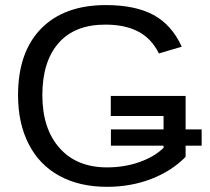

<svg xmlns="http://www.w3.org/2000/svg" viewBox="-20 -718 818 748"><path d="M412.1 -213.9H617.2V-266.1H411.6V-344.2H703.1V-213.9H765.6V-150.4H703.1V-106.9Q648.4 -51.3 569.1 -20.8Q489.7 9.8 397 9.8Q289.1 9.8 210.9 -33.2Q132.8 -76.2 91.6 -157Q50.3 -237.8 50.3 -347.2Q50.3 -514.6 140.1 -606.4Q230 -698.2 392.6 -698.2Q506.8 -698.2 578.1 -659.7Q649.4 -621.1 688 -536.1L599.1 -509.8Q569.8 -568.4 518.3 -595.2Q466.8 -622.1 390.1 -622.1Q271 -622.1 208 -550Q145 -478 145 -347.2Q145 -216.8 211.9 -141.4Q278.8 -65.9 397 -65.9Q464.4 -65.9 522.7 -86.4Q581.1 -106.9 617.2 -142.1V-150.4H412.1Z"/></svg>

Font: Arial
Style: Regular
Weight: 400
Designer: Steve Matteson
Foundry: Ascender Corporation
Version: Version 2.00.3